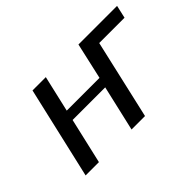

<svg xmlns="http://www.w3.org/2000/svg" viewBox="-84 -700 928 928"><g transform="rotate(-45 380.0 -236.0)"><path d="M73 0 182 -472H273L230 -286H454L496 -472H760L745 -406H572L479 0H387L441 -234H218L164 0Z"/></g></svg>

Font: Coval
Style: Italic
Weight: 400
Foundry: Context Ltd
Version: Version 001.000